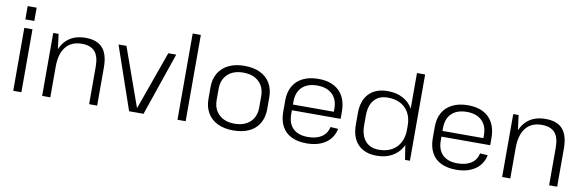

<svg xmlns="http://www.w3.org/2000/svg" viewBox="-51 -1177 4938 1622"><g transform="rotate(10 2417.5 -366.5)"><path d="M159 -540V0H89V-540ZM162 -726V-612H85V-726Z M740 -322Q740 -410 704 -451Q668 -492 591 -492Q502 -492 454.5 -432.5Q407 -373 407 -263L374 -199V-260Q374 -399 436.5 -473Q499 -547 615 -547Q714 -547 761.5 -493Q809 -439 809 -326V0H740ZM337 -540H383L407 -357V0H337Z M897 -540H965L1143 -41H1146L1324 -540H1392L1207 0H1083Z M1568 -740V0H1498V-740Z M1977 7Q1899 7 1842.5 -20Q1786 -47 1755.5 -98.5Q1725 -150 1725 -221V-319Q1725 -390 1755.5 -441Q1786 -492 1843 -519.5Q1900 -547 1977 -547Q2056 -547 2112.5 -520Q2169 -493 2199 -441.5Q2229 -390 2229 -319V-221Q2229 -150 2199 -98.5Q2169 -47 2112.5 -20Q2056 7 1977 7ZM1977 -51Q2062 -51 2111 -97Q2160 -143 2160 -222V-318Q2160 -397 2111 -443Q2062 -489 1977 -489Q1893 -489 1844 -443Q1795 -397 1795 -318V-222Q1795 -144 1844 -97.5Q1893 -51 1977 -51Z M2605 7Q2529 7 2475.5 -19Q2422 -45 2394 -96.5Q2366 -148 2366 -221V-319Q2366 -391 2395.5 -442Q2425 -493 2480.5 -520Q2536 -547 2612 -547Q2728 -547 2791 -484.5Q2854 -422 2854 -308V-247H2422V-296H2799L2787 -276V-324Q2787 -402 2740.5 -446Q2694 -490 2613 -490Q2528 -490 2482 -445.5Q2436 -401 2436 -320V-214Q2436 -133 2480.5 -90.5Q2525 -48 2607 -48Q2680 -48 2725 -78Q2770 -108 2782 -164L2848 -160Q2831 -79 2767 -36Q2703 7 2605 7Z M3207 7Q3103 7 3046 -52.5Q2989 -112 2989 -221V-319Q2989 -428 3046 -487.5Q3103 -547 3208 -547Q3283 -547 3338.5 -516.5Q3394 -486 3425 -430.5Q3456 -375 3456 -297V-248Q3456 -170 3425 -112.5Q3394 -55 3338.5 -24Q3283 7 3207 7ZM3215 -46Q3312 -46 3367 -102.5Q3422 -159 3422 -256V-287Q3422 -383 3367 -438Q3312 -493 3215 -493Q3141 -493 3100 -445.5Q3059 -398 3059 -310V-228Q3059 -142 3100 -94Q3141 -46 3215 -46ZM3422 -176V-740H3492V0H3450Z M3888 7Q3812 7 3758.5 -19Q3705 -45 3677 -96.5Q3649 -148 3649 -221V-319Q3649 -391 3678.5 -442Q3708 -493 3763.5 -520Q3819 -547 3895 -547Q4011 -547 4074 -484.5Q4137 -422 4137 -308V-247H3705V-296H4082L4070 -276V-324Q4070 -402 4023.5 -446Q3977 -490 3896 -490Q3811 -490 3765 -445.5Q3719 -401 3719 -320V-214Q3719 -133 3763.5 -90.5Q3808 -48 3890 -48Q3963 -48 4008 -78Q4053 -108 4065 -164L4131 -160Q4114 -79 4050 -36Q3986 7 3888 7Z M4686 -322Q4686 -410 4650 -451Q4614 -492 4537 -492Q4448 -492 4400.5 -432.5Q4353 -373 4353 -263L4320 -199V-260Q4320 -399 4382.5 -473Q4445 -547 4561 -547Q4660 -547 4707.5 -493Q4755 -439 4755 -326V0H4686ZM4283 -540H4329L4353 -357V0H4283Z"/></g></svg>

Font: Pathway Extreme 28pt Light
Style: Regular
Weight: 300
Designer: Eduardo Rodriguez Tunni
Foundry: Eduardo Rodriguez Tunni
Version: Version 1.001;gftools[0.9.26]